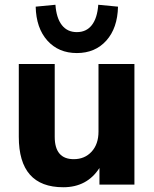

<svg xmlns="http://www.w3.org/2000/svg" viewBox="-20 -776 647 807"><path d="M246 11Q59 11 59 -201V-507H210V-201Q210 -107 290 -107Q336 -107 365 -138.5Q394 -170 394 -223V-507H545V0H398V-70Q346 11 246 11ZM303 -553Q226 -553 179 -605.5Q132 -658 130 -748L213 -756Q217 -700 240 -670.5Q263 -641 303 -641Q343 -641 366 -670.5Q389 -700 393 -756L476 -748Q474 -658 427 -605.5Q380 -553 303 -553Z"/></svg>

Font: Mulish ExtraBold
Style: Regular
Weight: 800
Designer: Vernon Adams
Foundry: Vernon Adams
Version: Version 3.603; ttfautohint (v1.8.3)